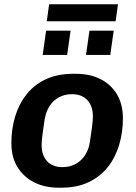

<svg xmlns="http://www.w3.org/2000/svg" viewBox="-20 -865 634 895"><path d="M254 10Q189 10 139.5 -15Q90 -40 61.5 -86Q33 -132 33 -198Q33 -262 50 -320Q67 -378 102.5 -423.5Q138 -469 192.5 -495Q247 -521 322 -521H333Q399 -521 448 -496.5Q497 -472 525 -425.5Q553 -379 553 -313Q553 -250 536 -191.5Q519 -133 484 -88Q449 -43 394.5 -16.5Q340 10 265 10ZM271 -86Q305 -86 331.5 -100Q358 -114 376 -141Q394 -168 399 -204Q405 -242 409 -273.5Q413 -305 413 -323Q413 -370 387.5 -398Q362 -426 315 -426Q282 -426 255 -411.5Q228 -397 211 -370.5Q194 -344 188 -308Q182 -269 178 -237.5Q174 -206 174 -189Q174 -141 199.5 -113.5Q225 -86 271 -86ZM198 -766 209 -845H530L519 -766ZM179 -609 195 -722H309L293 -609ZM381 -609 397 -722H510L494 -609Z"/></svg>

Font: Chivo Medium SemiBold
Style: Italic
Weight: 600
Italic angle: -8.05°
Version: Version 2.002